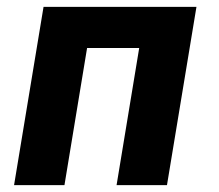

<svg xmlns="http://www.w3.org/2000/svg" viewBox="-20 -540 640 560"><path d="M21 0 107 -520H553L467 0H320L386 -400H234L168 0Z"/></svg>

Font: Iosevka Heavy Extended Oblique
Style: Regular
Weight: 900
Width: 7
Italic angle: -9°
Monospace: yes
Designer: Belleve Invis
Foundry: Belleve Invis
Version: Version 32.5.0; ttfautohint (v1.8.4)